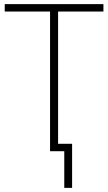

<svg xmlns="http://www.w3.org/2000/svg" viewBox="-20 -734 526 932"><path d="M292 178V0H223V-678H3V-714H482V-678H262V-36H330V178Z"/></svg>

Font: Noto Sans Disp ExtLt
Style: Regular
Weight: 200
Designer: Monotype Design Team
Foundry: Monotype Imaging Inc.
Version: Version 2.000;GOOG;noto-source:20170915:90ef993387c0